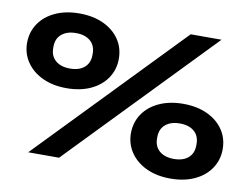

<svg xmlns="http://www.w3.org/2000/svg" viewBox="-78 -827 1227 944"><g transform="rotate(10 536.0 -355.0)"><path d="M246 -343Q178 -343 126.5 -367Q75 -391 46 -433.5Q17 -476 17 -529Q17 -583 45.5 -625.5Q74 -668 126 -692Q178 -716 246 -716Q315 -716 366.5 -692Q418 -668 446.5 -626Q475 -584 475 -529Q475 -476 446.5 -433.5Q418 -391 366.5 -367Q315 -343 246 -343ZM116 0 802 -710H956L270 0ZM246 -441Q292 -441 318 -463.5Q344 -486 344 -526V-533Q344 -573 318 -595.5Q292 -618 246 -618Q201 -618 174.5 -595.5Q148 -573 148 -533V-526Q148 -486 174.5 -463.5Q201 -441 246 -441ZM826 6Q758 6 706.5 -18Q655 -42 626 -84.5Q597 -127 597 -180Q597 -234 625.5 -276.5Q654 -319 706 -343Q758 -367 826 -367Q895 -367 946.5 -343Q998 -319 1026.5 -277Q1055 -235 1055 -180Q1055 -127 1026.5 -84.5Q998 -42 946.5 -18Q895 6 826 6ZM826 -92Q872 -92 898 -114.5Q924 -137 924 -177V-184Q924 -224 898 -246.5Q872 -269 826 -269Q781 -269 754.5 -246.5Q728 -224 728 -184V-177Q728 -137 754.5 -114.5Q781 -92 826 -92Z"/></g></svg>

Font: Special Gothic Extended Bold
Style: Regular
Weight: 700
Width: 7
Designer: Alistair McCready
Foundry: Monolith
Version: Version 1.000; ttfautohint (v1.8.4.7-5d5b)